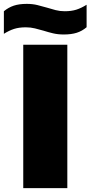

<svg xmlns="http://www.w3.org/2000/svg" viewBox="-60 -971 467 991"><path d="M60 0V-740H287.5V0ZM269 -793Q239 -793 213.8 -799Q188.5 -805 165 -812.5Q142.5 -819 120.2 -824.5Q98 -830 73 -830Q38.5 -830 12.8 -821.8Q-13 -813.5 -40 -796.5V-913Q-16.5 -932.5 11.2 -941.8Q39 -951 78 -951Q108 -951 133.2 -944.8Q158.5 -938.5 182.5 -931.5Q204.5 -924.5 227 -918.8Q249.5 -913 274 -913Q308.5 -913 334.2 -921.2Q360 -929.5 387 -946.5V-830.5Q363.5 -810.5 335.8 -801.8Q308 -793 269 -793Z"/></svg>

Font: Encode Sans SemiExpanded SemiExpanded Black
Style: Regular
Weight: 900
Width: 6
Designer: Multiple Designers
Foundry: Impallari Type
Version: Version 3.000; ttfautohint (v1.8.3) -l 8 -r 50 -G 200 -x 14 